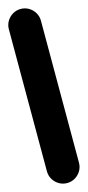

<svg xmlns="http://www.w3.org/2000/svg" viewBox="-144 -981 464 1012"><g transform="rotate(-15 87.5 -475.0)"><path d="M0 -87.7H175V-862.7H0ZM87.7 -175Q63.7 -175 43.7 -163.2Q23.7 -151.3 11.8 -131.3Q0 -111.3 0 -87.7Q0 -63.7 11.8 -43.7Q23.7 -23.7 43.7 -11.8Q63.7 0 87.7 0Q111.3 0 131.3 -11.8Q151.3 -23.7 163.2 -43.7Q175 -63.7 175 -87.7Q175 -111.3 163.2 -131.3Q151.3 -151.3 131.3 -163.2Q111.3 -175 87.7 -175ZM87.7 -950Q63.7 -950 43.7 -938.2Q23.7 -926.3 11.8 -906.3Q0 -886.3 0 -862.7Q0 -838.7 11.8 -818.7Q23.7 -798.7 43.7 -786.8Q63.7 -775 87.7 -775Q111.3 -775 131.3 -786.8Q151.3 -798.7 163.2 -818.7Q175 -838.7 175 -862.7Q175 -886.3 163.2 -906.3Q151.3 -926.3 131.3 -938.2Q111.3 -950 87.7 -950Z"/></g></svg>

Font: Wavefont Thin
Style: Regular
Weight: 100
Monospace: yes
Version: Version 3.005;gftools[0.9.33]